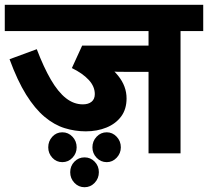

<svg xmlns="http://www.w3.org/2000/svg" viewBox="-20 -642 871 804"><path d="M736 -512V0H602V-341H516Q488 -341 469 -341.5Q450 -342 438 -345L381 -400Q440 -368 475 -324.5Q510 -281 510 -230Q510 -185 487.5 -154.5Q465 -124 426 -108Q387 -92 339 -92Q294 -92 250.5 -105.5Q207 -119 166.5 -153Q126 -187 89.5 -245.5Q53 -304 20 -394L134 -436Q163 -360 193 -308.5Q223 -257 256 -231Q289 -205 327 -205Q350 -205 363.5 -216Q377 -227 377 -248Q377 -280 351.5 -307.5Q326 -335 281 -357L324 -451H602V-512H0V-622H831V-512ZM274 79Q274 53 291.5 35Q309 17 334 17Q359 17 376.5 35Q394 53 394 79Q394 105 376.5 123.5Q359 142 334 142Q309 142 291.5 123.5Q274 105 274 79ZM367 -25Q367 -51 384.5 -69.5Q402 -88 427 -88Q451 -88 468.5 -69.5Q486 -51 486 -25Q486 0 468.5 18.5Q451 37 427 37Q402 37 384.5 18.5Q367 0 367 -25ZM182 -25Q182 -51 199 -69.5Q216 -88 241 -88Q266 -88 283.5 -69.5Q301 -51 301 -25Q301 0 283.5 18.5Q266 37 241 37Q216 37 199 18.5Q182 0 182 -25Z"/></svg>

Font: Noto Sans Devanagari
Style: Bold
Weight: 700
Version: Version 2.003